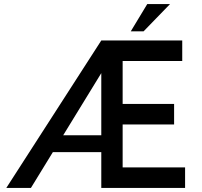

<svg xmlns="http://www.w3.org/2000/svg" viewBox="-20 -924 993 944"><path d="M478 -725H876V-624H583V-413H836V-312H583V-101H890V0H478ZM493 -607Q491 -597 487.5 -585Q484 -573 482 -571L132 0H11L478 -725ZM238 -259H493V-176H206ZM816 -904 686 -770H623L704 -904Z"/></svg>

Font: Reem Kufi Fun
Style: Regular
Weight: 400
Designer: Khaled Hosny
Version: Version 1.005